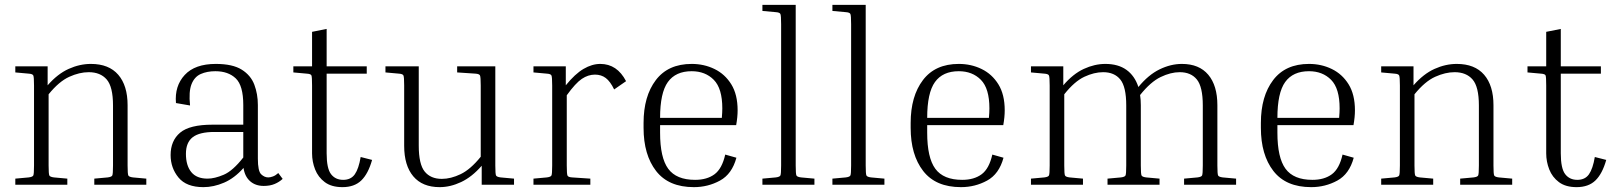

<svg xmlns="http://www.w3.org/2000/svg" viewBox="-20 -760 6655 790"><path d="M582 -25V0H368V-25L423 -30Q439 -32 442 -38Q445 -44 445 -79V-326Q445 -403 419 -433Q393 -463 345 -463Q307 -463 265 -444Q223 -425 180 -372V-79Q180 -44 183 -38Q186 -32 202 -30L257 -25V0H43V-25L98 -30Q114 -32 117 -38Q120 -44 120 -79V-408Q120 -443 117 -449.5Q114 -456 98 -457L43 -462V-487H176V-409Q217 -456 262.5 -476.5Q308 -497 354 -497Q428 -497 466.5 -452.5Q505 -408 505 -327V-79Q505 -44 508 -38Q511 -32 527 -30Z M1065 5Q1031 5 1009 -14.5Q987 -34 982 -69Q945 -27 902 -8.5Q859 10 817 10Q747 10 714.5 -29.5Q682 -69 682 -122Q682 -181 721 -214Q760 -247 854 -247H981V-328Q981 -408 950 -437.5Q919 -467 866 -467Q832 -467 806 -455.5Q780 -444 768 -413.5Q756 -383 762 -326L704 -336Q698 -406 740 -451.5Q782 -497 868 -497Q937 -497 974.5 -473.5Q1012 -450 1026.5 -411.5Q1041 -373 1041 -328V-107Q1041 -56 1054.5 -43Q1068 -30 1084 -30Q1092 -30 1103 -34Q1114 -38 1125 -48L1143 -24Q1129 -11 1110 -3Q1091 5 1065 5ZM834 -25Q863 -25 900.5 -41Q938 -57 981 -112V-217H862Q801 -217 773 -195.5Q745 -174 745 -127Q745 -79 767 -52Q789 -25 834 -25Z M1511 -102Q1495 -45 1466.5 -17.5Q1438 10 1389 10Q1344 10 1316.5 -10.5Q1289 -31 1276.5 -63Q1264 -95 1264 -129V-408Q1264 -443 1261.5 -449.5Q1259 -456 1242 -457L1187 -462V-487H1264V-629L1324 -641V-487H1489V-457H1324V-129Q1324 -67 1342 -43.5Q1360 -20 1392 -20Q1424 -20 1440 -43Q1456 -66 1464 -114Z M2095 -25V0H1962V-78Q1922 -32 1877.5 -11Q1833 10 1789 10Q1718 10 1680.5 -34.5Q1643 -79 1643 -160V-408Q1643 -443 1640 -449.5Q1637 -456 1621 -457L1566 -462V-487H1703V-161Q1703 -84 1727.5 -54Q1752 -24 1798 -24Q1835 -24 1875.5 -43.5Q1916 -63 1958 -115V-408Q1958 -443 1955 -449.5Q1952 -456 1936 -457L1861 -462V-487H2018V-79Q2018 -44 2021 -38Q2024 -32 2040 -30Z M2175 -462V-487H2308V-409Q2346 -456 2381 -476.5Q2416 -497 2450 -497Q2519 -497 2556 -426L2507 -392Q2491 -425 2472.5 -439Q2454 -453 2428 -453Q2400 -453 2374 -435.5Q2348 -418 2312 -368V-79Q2312 -44 2315 -37.5Q2318 -31 2334 -30L2409 -25V0H2175V-25L2230 -30Q2246 -32 2249 -38Q2252 -44 2252 -79V-408Q2252 -443 2249 -449.5Q2246 -456 2230 -457Z M3010 -111Q2992 -44 2942.5 -17Q2893 10 2835 10Q2731 10 2679.5 -56.5Q2628 -123 2628 -234V-254Q2628 -364 2678.5 -430.5Q2729 -497 2826 -497Q2877 -497 2920 -476Q2963 -455 2989 -413Q3015 -371 3015 -306Q3015 -278 3009 -245H2696V-214Q2696 -111 2729.5 -65.5Q2763 -20 2840 -20Q2889 -20 2920 -43Q2951 -66 2964 -124ZM2826 -467Q2760 -467 2728 -422.5Q2696 -378 2696 -275H2950Q2951 -287 2951.5 -296.5Q2952 -306 2952 -314Q2952 -396 2917 -431.5Q2882 -467 2826 -467Z M3117 -715V-740H3254V-79Q3254 -44 3257 -38Q3260 -32 3276 -30L3331 -25V0H3117V-25L3172 -30Q3188 -32 3191 -38Q3194 -44 3194 -79V-661Q3194 -696 3191 -702.5Q3188 -709 3172 -710Z M3405 -715V-740H3542V-79Q3542 -44 3545 -38Q3548 -32 3564 -30L3619 -25V0H3405V-25L3460 -30Q3476 -32 3479 -38Q3482 -44 3482 -79V-661Q3482 -696 3479 -702.5Q3476 -709 3460 -710Z M4109 -111Q4091 -44 4041.5 -17Q3992 10 3934 10Q3830 10 3778.5 -56.5Q3727 -123 3727 -234V-254Q3727 -364 3777.5 -430.5Q3828 -497 3925 -497Q3976 -497 4019 -476Q4062 -455 4088 -413Q4114 -371 4114 -306Q4114 -278 4108 -245H3795V-214Q3795 -111 3828.5 -65.5Q3862 -20 3939 -20Q3988 -20 4019 -43Q4050 -66 4063 -124ZM3925 -467Q3859 -467 3827 -422.5Q3795 -378 3795 -275H4049Q4050 -287 4050.5 -296.5Q4051 -306 4051 -314Q4051 -396 4016 -431.5Q3981 -467 3925 -467Z M4751 -25V0H4537V-25L4592 -30Q4608 -32 4611 -38Q4614 -44 4614 -79V-326Q4614 -403 4589.5 -433Q4565 -463 4519 -463Q4482 -463 4441.5 -444Q4401 -425 4359 -372V-79Q4359 -44 4362 -38Q4365 -32 4381 -30L4436 -25V0H4222V-25L4277 -30Q4293 -32 4296 -38Q4299 -44 4299 -79V-408Q4299 -443 4296 -449.5Q4293 -456 4277 -457L4222 -462V-487H4355V-409Q4395 -456 4439.5 -476.5Q4484 -497 4528 -497Q4581 -497 4615 -472.5Q4649 -448 4664 -402Q4705 -452 4751 -474.5Q4797 -497 4843 -497Q4914 -497 4951.5 -452.5Q4989 -408 4989 -327V-79Q4989 -44 4992 -38Q4995 -32 5011 -30L5066 -25V0H4852V-25L4907 -30Q4923 -32 4926 -38Q4929 -44 4929 -79V-326Q4929 -403 4904.5 -433Q4880 -463 4834 -463Q4797 -463 4755.5 -443Q4714 -423 4671 -369Q4674 -350 4674 -327V-79Q4674 -44 4677 -38Q4680 -32 4696 -30Z M5550 -111Q5532 -44 5482.5 -17Q5433 10 5375 10Q5271 10 5219.5 -56.5Q5168 -123 5168 -234V-254Q5168 -364 5218.5 -430.5Q5269 -497 5366 -497Q5417 -497 5460 -476Q5503 -455 5529 -413Q5555 -371 5555 -306Q5555 -278 5549 -245H5236V-214Q5236 -111 5269.5 -65.5Q5303 -20 5380 -20Q5429 -20 5460 -43Q5491 -66 5504 -124ZM5366 -467Q5300 -467 5268 -422.5Q5236 -378 5236 -275H5490Q5491 -287 5491.5 -296.5Q5492 -306 5492 -314Q5492 -396 5457 -431.5Q5422 -467 5366 -467Z M6202 -25V0H5988V-25L6043 -30Q6059 -32 6062 -38Q6065 -44 6065 -79V-326Q6065 -403 6039 -433Q6013 -463 5965 -463Q5927 -463 5885 -444Q5843 -425 5800 -372V-79Q5800 -44 5803 -38Q5806 -32 5822 -30L5877 -25V0H5663V-25L5718 -30Q5734 -32 5737 -38Q5740 -44 5740 -79V-408Q5740 -443 5737 -449.5Q5734 -456 5718 -457L5663 -462V-487H5796V-409Q5837 -456 5882.5 -476.5Q5928 -497 5974 -497Q6048 -497 6086.5 -452.5Q6125 -408 6125 -327V-79Q6125 -44 6128 -38Q6131 -32 6147 -30Z M6589 -102Q6573 -45 6544.5 -17.5Q6516 10 6467 10Q6422 10 6394.5 -10.5Q6367 -31 6354.5 -63Q6342 -95 6342 -129V-408Q6342 -443 6339.5 -449.5Q6337 -456 6320 -457L6265 -462V-487H6342V-629L6402 -641V-487H6567V-457H6402V-129Q6402 -67 6420 -43.5Q6438 -20 6470 -20Q6502 -20 6518 -43Q6534 -66 6542 -114Z"/></svg>

Font: Inria Serif Light
Style: Regular
Weight: 300
Designer: Black Foundry Team
Foundry: Black Foundry
Version: Version 1.000; ttfautohint (v1.8.3)